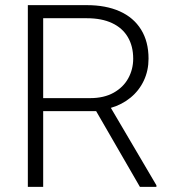

<svg xmlns="http://www.w3.org/2000/svg" viewBox="-20 -731 675 751"><path d="M591.8 -6.3V0H527.3L356 -296.4H148.9V0H88.9V-710.9H319.8Q394 -710.9 448.2 -686.8Q502.4 -662.6 531.7 -615.5Q561 -568.4 561 -501.5Q561 -455.1 542.7 -416Q524.4 -377 491 -349.4Q457.5 -321.8 413.6 -309.1ZM333 -347.2Q386.7 -347.2 424.6 -368.4Q462.4 -389.6 481.7 -424.8Q501 -460 501 -501.5Q501 -550.3 480 -585.9Q459 -621.6 418.5 -640.6Q377.9 -659.7 319.8 -659.7H148.9V-347.2Z"/></svg>

Font: Heebo Light
Style: Regular
Weight: 300
Designer: Oded Ezer
Foundry: Meir Sadan
Version: Version 2.001; ttfautohint (v1.5.14-ce02) -l 8 -r 50 -G 200 